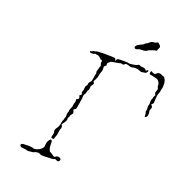

<svg xmlns="http://www.w3.org/2000/svg" viewBox="-133 -869 927 978"><g transform="rotate(20 330.0 -380.0)"><path d="M205 -93Q212 -102 214 -102Q218 -102 220.5 -97.5Q223 -93 222 -87Q222 -68 223 -62.5Q224 -57 230 -43Q232 -41 238 -38.5Q244 -36 251 -30Q260 -22 266 -28Q270 -32 277 -32.5Q284 -33 289 -30Q298 -25 294 -17Q288 -6 278 -12Q268 -18 264 -14Q263 -12 249.5 -11.5Q236 -11 215.5 -10Q195 -9 189 -13Q176 -21 158 -13Q151 -9 142 -9Q133 -9 129 -7.5Q125 -6 119 -8.5Q113 -11 99 -12Q85 -13 82 -16Q74 -23 82 -30Q86 -33 106 -33Q137 -34 147 -29Q150 -27 164 -31Q178 -35 187.5 -44.5Q197 -54 197 -62Q197 -81 205 -93ZM610 -606Q620 -611 631 -605Q636 -602 641 -601Q650 -599 656 -583Q659 -575 659.5 -560.5Q660 -546 657 -538Q655 -532 654.5 -525.5Q654 -519 650 -511Q646 -503 645 -485Q644 -461 643.5 -457Q643 -453 638 -449L633 -445L637 -441Q641 -438 641.5 -431.5Q642 -425 638 -420Q635 -415 636.5 -410Q638 -405 638 -394Q638 -383 633.5 -378.5Q629 -374 625.5 -374Q622 -374 623 -382.5Q624 -391 621 -395.5Q618 -400 620.5 -406Q623 -412 621.5 -422.5Q620 -433 622.5 -437Q625 -441 624.5 -453.5Q624 -466 626.5 -469.5Q629 -473 630.5 -481Q632 -489 635.5 -492.5Q639 -496 635 -500Q630 -508 635 -518Q641 -529 635 -538Q632 -543 633 -549Q634 -555 630 -562Q623 -575 613 -578Q607 -579 597.5 -581.5Q588 -584 584 -585Q579 -585 578 -585Q576 -585 573.5 -589Q571 -593 573 -599Q576 -608 583 -601Q587 -598 593 -597Q599 -596 603 -600Q607 -604 610 -606ZM499 -610Q507 -616 515 -610Q518 -608 525 -608Q542 -608 546 -600L549 -596L553 -600Q560 -605 562 -600Q562 -597 558 -592Q554 -587 552 -586Q548 -586 543 -585Q538 -584 533 -583Q528 -582 521 -585Q514 -589 502.5 -590.5Q491 -592 487 -591Q483 -588 473 -588.5Q463 -589 460 -591Q457 -593 453 -593Q449 -593 446 -595Q443 -597 437 -591Q429 -584 422 -588Q417 -590 413 -588Q409 -586 395 -584Q367 -580 364.5 -577.5Q362 -575 356 -570.5Q350 -566 351 -559Q352 -555 350.5 -552.5Q349 -550 343 -546Q339 -543 341 -535Q343 -523 337 -511Q334 -505 332 -491.5Q330 -478 323 -466.5Q316 -455 318 -453Q323 -446 322.5 -443Q322 -440 315 -431Q311 -427 311.5 -418Q312 -409 308 -404.5Q304 -400 303 -391.5Q302 -383 297 -377.5Q292 -372 292.5 -363Q293 -354 291.5 -348.5Q290 -343 288 -327Q286 -311 284.5 -305.5Q283 -300 282.5 -296Q282 -292 276 -289Q271 -287 270.5 -285Q270 -283 273 -277Q278 -265 270 -258Q264 -253 264 -248Q264 -243 260 -238.5Q256 -234 258 -230Q261 -222 243 -199L239 -194L242 -189Q248 -180 241 -167Q239 -162 237.5 -147.5Q236 -133 233 -127.5Q230 -122 229 -115.5Q228 -109 221 -109Q214 -109 213 -113.5Q212 -118 215 -127Q219 -138 216 -146Q214 -152 217 -158.5Q220 -165 224 -170Q228 -175 231.5 -185.5Q235 -196 235 -202Q235 -207 238.5 -214Q242 -221 242 -224Q242 -227 244.5 -232Q247 -237 246.5 -246Q246 -255 248.5 -261Q251 -267 251 -272.5Q251 -278 256 -287.5Q261 -297 261 -305.5Q261 -314 264 -318.5Q267 -323 266 -331L265 -339L272 -342Q281 -346 276 -357L273 -362L279 -367Q287 -374 282 -377Q278 -381 283 -391Q285 -396 285.5 -407Q286 -418 290.5 -421.5Q295 -425 295 -432.5Q295 -440 302 -446Q307 -451 308 -454.5Q309 -458 312 -477Q313 -487 315 -492.5Q317 -498 315 -502.5Q313 -507 316.5 -516.5Q320 -526 320 -529Q320 -532 323 -536.5Q326 -541 323 -547Q319 -555 322 -565Q323 -567 320.5 -569.5Q318 -572 315 -571.5Q312 -571 310 -575Q306 -580 299.5 -584Q293 -588 290 -588Q285 -587 284 -588.5Q283 -590 279.5 -590Q276 -590 273 -588Q269 -585 260 -585.5Q251 -586 249 -589Q246 -595 253 -595Q257 -595 260 -597.5Q263 -600 267.5 -600Q272 -600 277 -602.5Q282 -605 318 -606Q380 -606 382 -602Q382 -601 383 -596Q385 -585 388 -597Q390 -602 397 -604Q404 -605 427.5 -605Q451 -605 453.5 -603Q456 -601 470 -603Q494 -606 499 -610ZM566 -748Q580 -737 573 -727Q570 -722 569 -717Q567 -710 560 -710Q555 -710 550.5 -708Q546 -706 535 -702.5Q524 -699 520 -695Q515 -689 491 -689Q478 -689 474 -686Q470 -683 463 -683Q453 -683 455 -694Q456 -697 460 -701Q464 -705 470.5 -708.5Q477 -712 482 -714Q491 -717 495 -722Q499 -727 503.5 -728.5Q508 -730 515 -736Q525 -747 541 -747Q546 -747 551 -750Q556 -753 558.5 -753Q561 -753 566 -748Z"/></g></svg>

Font: TT2020 Style D
Style: Italic
Weight: 400
Italic angle: -15°
Version: Version 0.2.000